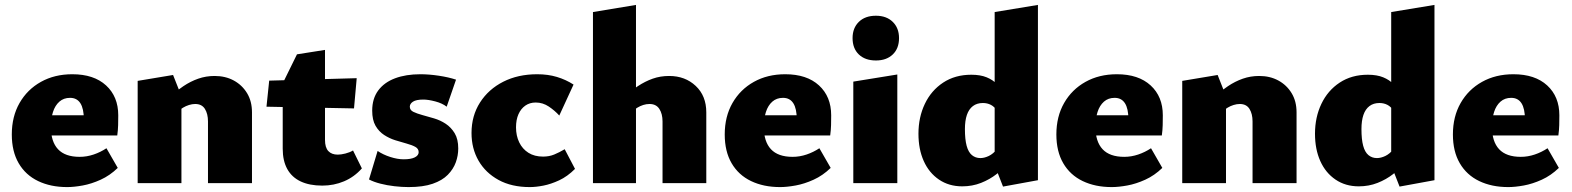

<svg xmlns="http://www.w3.org/2000/svg" viewBox="-20 -745 6395 781"><path d="M253 16Q186 16 135 -8.5Q84 -33 56 -81Q28 -129 28 -198Q28 -271 59.5 -326Q91 -381 146.5 -412Q202 -443 274 -443Q362 -443 411.5 -397.5Q461 -352 461 -276Q461 -256 460.5 -236Q460 -216 457 -194H321V-260Q321 -303 307 -325Q293 -347 265 -347Q239 -347 221.5 -331.5Q204 -316 195.5 -289.5Q187 -263 187 -229Q187 -169 216 -138Q245 -107 304 -107Q333 -107 361 -116.5Q389 -126 413 -142L459 -62Q427 -31 389.5 -14Q352 3 316.5 9.5Q281 16 253 16ZM108 -194 128 -276H452V-194Z M826 0V-251Q826 -282 813.5 -302Q801 -322 774 -322Q762 -322 749 -318Q736 -314 724.5 -307Q713 -300 705 -289L666 -349Q697 -375 726 -394.5Q755 -414 786.5 -425Q818 -436 853 -436Q897 -436 931 -417.5Q965 -399 985 -366Q1005 -333 1005 -288V0ZM540 0V-416L684 -440L718 -354V0Z M1291 10Q1239 10 1203 -7Q1167 -24 1148.5 -57.5Q1130 -91 1130 -140V-406L1188 -524L1302 -542V-176Q1302 -145 1315.5 -130.5Q1329 -116 1354 -116Q1367 -116 1385 -120.5Q1403 -125 1416 -133L1452 -60Q1421 -25 1379.5 -7.5Q1338 10 1291 10ZM1420 -304 1064 -311 1075 -417 1431 -427Z M1642 16Q1615 16 1584.5 12.5Q1554 9 1527 2Q1500 -5 1481 -15L1516 -131Q1538 -116 1567.5 -106.5Q1597 -97 1622 -97Q1652 -97 1667.5 -105Q1683 -113 1683 -126Q1683 -140 1669.5 -147.5Q1656 -155 1634 -161Q1612 -167 1588 -174.5Q1564 -182 1542.5 -196Q1521 -210 1507.5 -233.5Q1494 -257 1494 -295Q1494 -344 1518.5 -377Q1543 -410 1587 -426.5Q1631 -443 1690 -443Q1725 -443 1765 -437Q1805 -431 1835 -421L1797 -311Q1779 -325 1750.5 -332.5Q1722 -340 1702 -340Q1673 -340 1660 -331.5Q1647 -323 1647 -311Q1647 -297 1661.5 -290Q1676 -283 1698 -277Q1720 -271 1745.5 -263.5Q1771 -256 1793 -241.5Q1815 -227 1829.5 -203Q1844 -179 1844 -141Q1844 -112 1834 -84.5Q1824 -57 1801.5 -34Q1779 -11 1740 2.5Q1701 16 1642 16Z M2135 16Q2061 16 2008 -13Q1955 -42 1926.5 -91.5Q1898 -141 1898 -204Q1898 -274 1932.5 -328Q1967 -382 2027 -412.5Q2087 -443 2165 -443Q2209 -443 2245.5 -432Q2282 -421 2313 -401L2255 -275Q2237 -295 2212.5 -311.5Q2188 -328 2159 -328Q2135 -328 2117 -315.5Q2099 -303 2089 -280.5Q2079 -258 2079 -227Q2079 -193 2092 -166Q2105 -139 2129.5 -123.5Q2154 -108 2189 -108Q2214 -108 2234.5 -116.5Q2255 -125 2277 -138L2319 -58Q2288 -27 2254.5 -11.5Q2221 4 2190.5 10Q2160 16 2135 16Z M2675 0V-251Q2675 -282 2662 -302Q2649 -322 2622 -322Q2609 -322 2596.5 -318Q2584 -314 2572.5 -307Q2561 -300 2553 -289L2515 -349Q2545 -375 2574.5 -394.5Q2604 -414 2635 -425Q2666 -436 2702 -436Q2767 -436 2810 -395.5Q2853 -355 2853 -288V0ZM2392 0V-696L2567 -725V0Z M3153 16Q3086 16 3035 -8.5Q2984 -33 2956 -81Q2928 -129 2928 -198Q2928 -271 2959.5 -326Q2991 -381 3046.5 -412Q3102 -443 3174 -443Q3262 -443 3311.5 -397.5Q3361 -352 3361 -276Q3361 -256 3360.5 -236Q3360 -216 3357 -194H3221V-260Q3221 -303 3207 -325Q3193 -347 3165 -347Q3139 -347 3121.5 -331.5Q3104 -316 3095.5 -289.5Q3087 -263 3087 -229Q3087 -169 3116 -138Q3145 -107 3204 -107Q3233 -107 3261 -116.5Q3289 -126 3313 -142L3359 -62Q3327 -31 3289.5 -14Q3252 3 3216.5 9.5Q3181 16 3153 16ZM3008 -194 3028 -276H3352V-194Z M3451 0V-413L3630 -442V0ZM3543 -499Q3499 -499 3473.5 -523.5Q3448 -548 3448 -590Q3448 -631 3473.5 -656Q3499 -681 3543 -681Q3586 -681 3611.5 -656Q3637 -631 3637 -590Q3637 -548 3611.5 -523.5Q3586 -499 3543 -499Z M3894 13Q3840 13 3799.5 -14.5Q3759 -42 3737.5 -90Q3716 -138 3716 -201Q3716 -268 3742 -322.5Q3768 -377 3816.5 -409Q3865 -441 3931 -441Q3968 -441 3993.5 -430.5Q4019 -420 4035 -403Q4051 -386 4060 -365L4034 -296Q4025 -311 4010.5 -318.5Q3996 -326 3978 -326Q3954 -326 3937.5 -313.5Q3921 -301 3913 -277.5Q3905 -254 3905 -220Q3905 -178 3912 -152Q3919 -126 3933.5 -114Q3948 -102 3968 -102Q3984 -102 4002 -110.5Q4020 -119 4036 -139L4081 -81Q4062 -59 4034 -37Q4006 -15 3970.5 -1Q3935 13 3894 13ZM4060 14 4026 -73V-696L4202 -725V-12Z M4502 16Q4435 16 4384 -8.5Q4333 -33 4305 -81Q4277 -129 4277 -198Q4277 -271 4308.5 -326Q4340 -381 4395.5 -412Q4451 -443 4523 -443Q4611 -443 4660.5 -397.5Q4710 -352 4710 -276Q4710 -256 4709.5 -236Q4709 -216 4706 -194H4570V-260Q4570 -303 4556 -325Q4542 -347 4514 -347Q4488 -347 4470.5 -331.5Q4453 -316 4444.5 -289.5Q4436 -263 4436 -229Q4436 -169 4465 -138Q4494 -107 4553 -107Q4582 -107 4610 -116.5Q4638 -126 4662 -142L4708 -62Q4676 -31 4638.5 -14Q4601 3 4565.5 9.5Q4530 16 4502 16ZM4357 -194 4377 -276H4701V-194Z M5075 0V-251Q5075 -282 5062.5 -302Q5050 -322 5023 -322Q5011 -322 4998 -318Q4985 -314 4973.5 -307Q4962 -300 4954 -289L4915 -349Q4946 -375 4975 -394.5Q5004 -414 5035.5 -425Q5067 -436 5102 -436Q5146 -436 5180 -417.5Q5214 -399 5234 -366Q5254 -333 5254 -288V0ZM4789 0V-416L4933 -440L4967 -354V0Z M5507 13Q5453 13 5412.5 -14.5Q5372 -42 5350.5 -90Q5329 -138 5329 -201Q5329 -268 5355 -322.5Q5381 -377 5429.5 -409Q5478 -441 5544 -441Q5581 -441 5606.5 -430.5Q5632 -420 5648 -403Q5664 -386 5673 -365L5647 -296Q5638 -311 5623.5 -318.5Q5609 -326 5591 -326Q5567 -326 5550.5 -313.5Q5534 -301 5526 -277.5Q5518 -254 5518 -220Q5518 -178 5525 -152Q5532 -126 5546.5 -114Q5561 -102 5581 -102Q5597 -102 5615 -110.5Q5633 -119 5649 -139L5694 -81Q5675 -59 5647 -37Q5619 -15 5583.5 -1Q5548 13 5507 13ZM5673 14 5639 -73V-696L5815 -725V-12Z M6115 16Q6048 16 5997 -8.5Q5946 -33 5918 -81Q5890 -129 5890 -198Q5890 -271 5921.5 -326Q5953 -381 6008.5 -412Q6064 -443 6136 -443Q6224 -443 6273.5 -397.5Q6323 -352 6323 -276Q6323 -256 6322.5 -236Q6322 -216 6319 -194H6183V-260Q6183 -303 6169 -325Q6155 -347 6127 -347Q6101 -347 6083.5 -331.5Q6066 -316 6057.5 -289.5Q6049 -263 6049 -229Q6049 -169 6078 -138Q6107 -107 6166 -107Q6195 -107 6223 -116.5Q6251 -126 6275 -142L6321 -62Q6289 -31 6251.5 -14Q6214 3 6178.5 9.5Q6143 16 6115 16ZM5970 -194 5990 -276H6314V-194Z"/></svg>

Font: Ysabeau Infant Black
Style: Regular
Weight: 900
Designer: Christian Thalmann (Catharsis Fonts)
Version: Version 2.001;gftools[0.9.30]; featfreeze: ss01,ss02,lnum